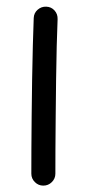

<svg xmlns="http://www.w3.org/2000/svg" viewBox="-20 -531 272 587"><path d="M121.4 -510.6Q106.4 -511.2 95.1 -501.3Q83.7 -491.3 83.1 -475.9Q81.7 -440.9 80.4 -392Q79.2 -343.1 78.2 -287.9Q77.3 -232.6 76.8 -178.2Q76.3 -123.7 76 -77.3Q75.8 -30.9 75.8 0Q75.8 15 86.6 25.7Q97.4 36.5 112.3 36.5Q127.7 36.5 138.5 25.7Q149.3 15 149.3 0Q149.3 -30.6 149.5 -77Q149.8 -123.4 150.3 -177.7Q150.8 -232.1 151.5 -286.9Q152.2 -341.7 153.4 -390.1Q154.7 -438.5 156.1 -472.4Q156.7 -487.8 146.8 -498.9Q136.8 -510.1 121.4 -510.6Z"/></svg>

Font: Mikhak VF
Style: Regular
Weight: 100
Designer: Amin Abedi
Version: Version 3.001